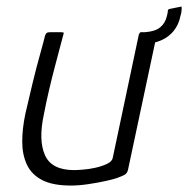

<svg xmlns="http://www.w3.org/2000/svg" viewBox="-20 -572 584 596"><path d="M200 4Q144 4 111 -13Q78 -30 63.5 -61Q49 -92 49 -132.5Q49 -173 59 -220Q70 -268 81.5 -315.5Q93 -363 104 -402Q115 -441 120 -462Q123 -469 126 -470.5Q129 -472 136 -472H168Q175 -472 177 -471Q179 -470 176 -462Q174 -455 167.5 -430Q161 -405 151.5 -369.5Q142 -334 132.5 -293.5Q123 -253 116 -216Q99 -137 119.5 -90.5Q140 -44 210 -44Q219 -44 238 -45.5Q257 -47 277 -51.5Q297 -56 312.5 -63.5Q328 -71 330 -82L411 -465Q413 -468 414 -470Q415 -472 417 -472H462Q464 -472 466 -471Q468 -470 467 -466L378 -48Q376 -36 369 -31Q362 -26 342 -19Q334 -16 309.5 -10.5Q285 -5 255 -0.5Q225 4 200 4ZM540 -551Q544 -553 544 -548Q544 -541 543 -534.5Q542 -528 540 -522Q535 -496 519.5 -476.5Q504 -457 479.5 -446.5Q455 -436 420 -434Q416 -434 418 -438L424 -468Q425 -472 429 -472Q461 -474 477 -487Q493 -500 498 -522Q499 -526 500 -530.5Q501 -535 501 -539Q501 -542 505 -544Z"/></svg>

Font: Glory Light
Style: Italic
Weight: 300
Italic angle: -12°
Version: Version 1.011